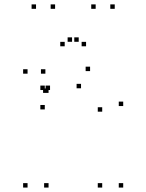

<svg xmlns="http://www.w3.org/2000/svg" viewBox="-20 -836 660 866"><path d="M194.3 -417V-437H174.3V-417ZM184.7 -503.7V-523.7H164.7V-503.7ZM104.3 -503.7V-523.7H84.3V-503.7ZM104.3 10V-10H84.3V10ZM199 10V-10H179V10ZM199 -417V-437H179V-417ZM535.7 -357.7V-377.7H515.7V-357.7ZM386.3 -515.3V-535.3H366.3V-515.3ZM205.7 -430V-450H185.7V-430ZM182 -430V-450H162V-430ZM182 -342.5V-362.5H162V-342.5ZM345.5 -437.8V-457.8H325.5V-437.8ZM441 -332.3V-352.3H421V-332.3ZM441 10V-10H421V10ZM535.7 10V-10H515.7V10ZM228.5 -796.2V-816.2H208.5V-796.2ZM335 -647.5V-667.5H315V-647.5ZM305 -647.5V-667.5H285V-647.5ZM411.5 -796.2V-816.2H391.5V-796.2ZM497.5 -796.2V-816.2H477.5V-796.2ZM368.2 -627.2V-647.2H348.2V-627.2ZM271.8 -627.2V-647.2H251.8V-627.2ZM142.5 -796.2V-816.2H122.5V-796.2Z"/></svg>

Font: Monaspace Neon Dots Var
Style: Regular
Weight: 400
Designer: Riley Cran and the Lettermatic Team
Version: Version 1.100 (Monaspace Neon Dots)